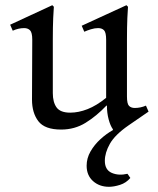

<svg xmlns="http://www.w3.org/2000/svg" viewBox="-20 -483 606 738"><path d="M399 235Q362 235 337.5 213Q313 191 313 154Q313 125 328 99Q343 73 366 52Q389 31 414 17V14Q404 0 397.5 -24.5Q391 -49 391 -77H389Q351 -37 309 -11Q267 15 215 15Q152 15 127.5 -17Q103 -49 103 -100L104 -330Q104 -358 95.5 -366.5Q87 -375 73 -375Q62 -375 51 -372.5Q40 -370 29 -365L19 -388L181 -463L187 -457Q186 -449 184.5 -414Q183 -379 183 -331V-125Q183 -90 197.5 -70Q212 -50 250 -50Q282 -50 316.5 -63.5Q351 -77 388 -107V-330Q388 -358 380 -366.5Q372 -375 357 -375Q344 -375 329.5 -370.5Q315 -366 304 -361L294 -384L466 -463L472 -457Q471 -449 469.5 -414Q468 -379 468 -331V-112Q468 -84 476 -76Q484 -68 498 -68Q520 -68 541 -77L551 -54L474 -1Q422 35 402.5 69.5Q383 104 383 135Q383 170 409.5 181.5Q436 193 470 185L481 201Q465 220 441.5 227.5Q418 235 399 235Z"/></svg>

Font: Bona Nova
Style: Regular
Weight: 400
Designer: Mateusz Machalski
Foundry: Capitalics
Version: Version 4.001; ttfautohint (v1.8.3)